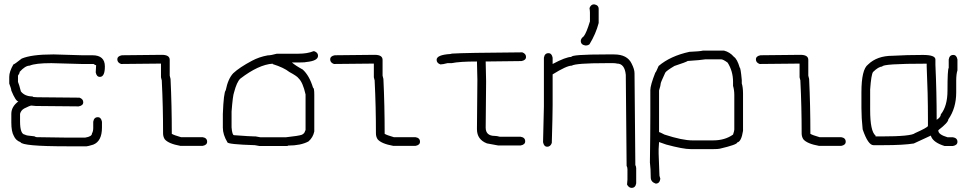

<svg xmlns="http://www.w3.org/2000/svg" viewBox="-20 -701 4540 902"><path d="M228.5 -445.3H234.4Q351.6 -441.4 365.2 -441.4H414.1Q472.7 -441.4 472.7 -388.7Q472.7 -339.8 449.2 -339.8Q433.6 -339.8 429.7 -361.3Q429.7 -367.7 431.6 -394.5Q427.2 -394.5 419.9 -400.4H363.3Q235.4 -404.3 222.7 -404.3H218.8Q147 -404.3 119.1 -392.6Q98.6 -392.6 72.3 -363.3Q72.3 -356 64.5 -345.7V-316.4Q69.8 -304.2 78.1 -271.5Q96.7 -248 132.8 -248Q132.8 -244.1 156.2 -244.1Q307.6 -242.2 353.5 -242.2Q371.1 -235.8 371.1 -220.7Q371.1 -205.1 349.6 -201.2Q313 -201.2 148.4 -203.1Q131.3 -205.1 127 -205.1Q120.1 -204.6 93.8 -191.4Q78.1 -182.6 74.2 -166V-130.9Q74.2 -69.8 97.7 -68.4Q100.1 -64 142.6 -60.5Q142.6 -58.6 152.3 -56.6Q236.3 -54.7 281.2 -54.7H380.9Q412.1 -59.6 412.1 -74.2Q418 -84 418 -99.6V-128.9Q421.4 -150.4 439.5 -150.4Q455.1 -150.4 459 -128.9V-101.6Q459 -37.6 418 -21.5Q392.6 -13.7 386.7 -13.7H293Q84.5 -13.7 76.2 -33.2Q54.2 -41 44.9 -62.5Q33.2 -83 33.2 -125V-166Q33.2 -200.2 66.4 -224.6Q54.2 -224.6 33.2 -275.4Q33.2 -283.2 23.4 -308.6V-339.8Q23.4 -364.7 43 -398.4Q47.4 -398.4 82 -425.8Q128.4 -445.3 228.5 -445.3Z M740.2 -443.4Q777.3 -443.4 777.3 -419.9V-345.7Q781.2 -332 781.2 -330.1Q787.1 -207 787.1 -72.3Q797.4 -65.9 830.1 -56.6H931.6Q953.1 -53.2 953.1 -35.2Q953.1 -19.5 931.6 -15.6H828.1Q771 -25.9 753.9 -46.9Q746.1 -59.1 746.1 -74.2Q746.1 -201.2 740.2 -318.4V-322.3Q736.3 -335.9 736.3 -337.9V-402.3Q598.6 -400.4 548.8 -400.4Q531.2 -406.7 531.2 -421.9Q531.2 -437.5 552.7 -441.4Q590.8 -441.4 740.2 -443.4Z M1456.5 -460.4Q1474.1 -454.1 1474.1 -439Q1474.1 -415 1419.4 -409.7Q1413.6 -407.7 1392.1 -407.7H1351.1Q1369.1 -392.1 1401.9 -374.5Q1433.1 -346.7 1450.7 -288.6Q1456.5 -288.6 1456.5 -255.4V-83.5Q1450.7 -55.2 1429.2 -36.6Q1393.1 -17.1 1333.5 -17.1Q1333.5 -15.1 1325.7 -15.1H1198.7Q1179.7 -19 1177.2 -19Q1048.3 -22.9 1048.3 -32.7Q1026.9 -68.4 1026.9 -101.1V-165.5Q1030.8 -267.1 1040.5 -276.9Q1051.3 -331.1 1075.7 -356.9Q1105 -384.3 1163.6 -415.5Q1197.3 -433.6 1237.8 -440.9Q1252.4 -440.9 1280.8 -448.7H1382.3Q1423.8 -448.7 1452.6 -460.4ZM1067.9 -177.2V-103Q1070.8 -65.9 1079.6 -65.9Q1156.7 -60.1 1177.2 -60.1H1181.2Q1200.2 -56.2 1202.6 -56.2H1323.7Q1382.8 -62.5 1397.9 -67.9Q1411.6 -74.2 1413.6 -87.4Q1415.5 -87.4 1415.5 -89.4V-257.3Q1402.8 -314.5 1382.3 -333.5Q1376.5 -342.8 1339.4 -362.8Q1313 -383.8 1261.2 -399.9V-401.9Q1194.8 -397.5 1108.9 -331.5Q1092.3 -315.9 1079.6 -267.1Q1073.7 -252.4 1067.9 -177.2Z M1740.2 -443.4Q1777.3 -443.4 1777.3 -419.9V-345.7Q1781.2 -332 1781.2 -330.1Q1787.1 -207 1787.1 -72.3Q1797.4 -65.9 1830.1 -56.6H1931.6Q1953.1 -53.2 1953.1 -35.2Q1953.1 -19.5 1931.6 -15.6H1828.1Q1771 -25.9 1753.9 -46.9Q1746.1 -59.1 1746.1 -74.2Q1746.1 -201.2 1740.2 -318.4V-322.3Q1736.3 -335.9 1736.3 -337.9V-402.3Q1598.6 -400.4 1548.8 -400.4Q1531.2 -406.7 1531.2 -421.9Q1531.2 -437.5 1552.7 -441.4Q1590.8 -441.4 1740.2 -443.4Z M2433.6 -455.1Q2451.2 -448.7 2451.2 -433.6Q2451.2 -418 2429.7 -414.1Q2404.8 -414.1 2261.7 -412.1V-410.2Q2263.7 -326.2 2263.7 -318.4Q2261.7 -120.6 2261.7 -101.6Q2261.7 -62.5 2304.7 -62.5Q2314.5 -62.5 2328.1 -58.6H2425.8Q2447.3 -55.2 2447.3 -37.1Q2447.3 -21.5 2425.8 -17.6H2320.3L2267.6 -27.3Q2220.7 -45.4 2220.7 -93.8V-99.6Q2222.7 -297.9 2222.7 -326.2Q2220.7 -393.6 2220.7 -412.1H2218.8Q2139.2 -412.1 2101.6 -404.3H2082Q2060.1 -398.4 2048.8 -398.4Q2031.2 -404.8 2031.2 -419.9Q2031.2 -443.4 2095.7 -447.3L2103.5 -449.2Q2163.1 -453.1 2433.6 -455.1Z M2556.6 -451.2Q2572.3 -451.2 2576.2 -429.7V-400.4Q2638.7 -433.6 2664.1 -433.6Q2664.1 -445.3 2826.2 -445.3H2865.2Q2926.8 -445.3 2947.3 -402.3Q2960.9 -375.5 2960.9 -357.4L2964.8 74.2Q2968.8 81.5 2968.8 89.8V160.2Q2965.3 181.6 2947.3 181.6Q2934.1 181.6 2925.8 166L2927.7 142.6V93.8Q2927.7 85.4 2923.8 78.1L2919.9 -349.6Q2914.6 -402.3 2878.9 -402.3Q2871.6 -404.3 2861.3 -404.3H2826.2Q2685.5 -404.3 2666 -392.6Q2642.1 -392.6 2576.2 -351.6V-207Q2576.2 -163.1 2572.3 -29.3Q2565.9 -11.7 2550.8 -11.7Q2535.2 -11.7 2531.2 -33.2Q2535.2 -174.3 2535.2 -201.2V-429.7Q2538.6 -451.2 2556.6 -451.2ZM2771 -680.7Q2792.5 -677.2 2792.5 -659.2V-592.8Q2779.3 -542 2749.5 -493.2Q2742.2 -487.3 2731.9 -487.3H2730Q2708.5 -490.7 2708.5 -508.8Q2708.5 -520 2722.2 -530.3Q2734.9 -545.9 2751.5 -600.6V-641.6Q2751.5 -649.9 2749.5 -663.1Q2755.9 -680.7 2771 -680.7Z M3283.2 -463.4H3380.9Q3408.7 -456.5 3427.7 -434.1Q3443.4 -423.8 3455.1 -383.3Q3459.5 -383.3 3464.8 -324.7V-309.1Q3470.7 -291 3470.7 -260.3V-86.4Q3462.9 -35.6 3443.4 -31.7Q3443.4 -21.5 3361.3 -2.4Q3353 -0.5 3332 -0.5H3224.6Q3188.5 -0.5 3109.4 -22L3076.2 -33.7Q3074.2 -10.7 3074.2 -0.5V21Q3074.2 33.7 3078.1 124.5L3082 138.2V140.1Q3078.6 161.6 3060.5 161.6Q3037.1 153.8 3037.1 132.3Q3037.1 92.8 3033.2 62Q3035.2 -76.2 3035.2 -158.7V-277.8Q3035.2 -300.3 3058.6 -359.9Q3061 -359.9 3074.2 -391.1Q3129.4 -438 3218.8 -457.5Q3268.1 -459.5 3283.2 -463.4ZM3076.2 -275.9V-80.6Q3079.1 -80.6 3101.6 -68.8Q3185.5 -41.5 3232.4 -41.5H3330.1Q3385.7 -41.5 3423.8 -68.8Q3429.7 -86.4 3429.7 -92.3V-254.4Q3429.7 -278.3 3423.8 -297.4V-316.9Q3423.8 -366.2 3398.4 -406.7Q3377.4 -422.4 3367.2 -422.4H3294.9Q3271.5 -418.5 3210.9 -414.6Q3203.6 -409.2 3148.4 -391.1Q3110.8 -368.7 3105.5 -359.9Q3084 -313.5 3084 -309.1Q3084 -300.8 3076.2 -275.9Z M3740.2 -443.4Q3777.3 -443.4 3777.3 -419.9V-345.7Q3781.2 -332 3781.2 -330.1Q3787.1 -207 3787.1 -72.3Q3797.4 -65.9 3830.1 -56.6H3931.6Q3953.1 -53.2 3953.1 -35.2Q3953.1 -19.5 3931.6 -15.6H3828.1Q3771 -25.9 3753.9 -46.9Q3746.1 -59.1 3746.1 -74.2Q3746.1 -201.2 3740.2 -318.4V-322.3Q3736.3 -335.9 3736.3 -337.9V-402.3Q3598.6 -400.4 3548.8 -400.4Q3531.2 -406.7 3531.2 -421.9Q3531.2 -437.5 3552.7 -441.4Q3590.8 -441.4 3740.2 -443.4Z M4315.9 -442.9Q4374.5 -442.9 4374.5 -421.4V-396Q4380.4 -268.1 4380.4 -138.2Q4399.9 -150.4 4399.9 -163.6Q4431.2 -203.1 4431.2 -274.9Q4431.2 -375 4437 -382.3V-421.4Q4440.4 -442.9 4458.5 -442.9Q4474.1 -442.9 4478 -421.4V-370.6Q4472.2 -352.5 4472.2 -321.8V-267.1Q4472.2 -192.9 4435.1 -140.1Q4435.1 -125.5 4388.2 -89.4V-87.4Q4388.2 -68.8 4431.2 -56.2H4456.5Q4478 -52.7 4478 -34.7Q4478 -19 4456.5 -15.1H4417.5Q4367.2 -30.8 4355 -58.1Q4355 -60.1 4353 -64Q4273.9 -26.9 4272.9 -26.9Q4223.6 -19 4130.4 -19H4083.5Q4058.1 -19 4032.7 -93.3Q4026.9 -147.5 4026.9 -192.9V-267.1Q4026.9 -375 4058.1 -397.9Q4100.1 -439 4173.3 -439Q4239.3 -442.9 4315.9 -442.9ZM4067.9 -185.1Q4067.9 -84 4093.3 -64V-60.1H4120.6Q4261.7 -60.1 4278.8 -75.7Q4335 -100.6 4339.4 -108.9V-144Q4339.4 -261.2 4333.5 -388.2V-401.9H4331.5Q4124.5 -401.9 4124.5 -388.2Q4107.4 -388.2 4081.5 -362.8Q4072.8 -350.6 4067.9 -280.8Z"/></svg>

Font: CEF Fonts CJK Mono
Style: Regular
Weight: 400
Designer: PartyBoss (派对大魔王)
Version: Release 2.25